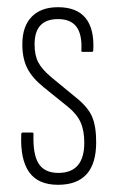

<svg xmlns="http://www.w3.org/2000/svg" viewBox="-20 -507 320 533"><path d="M141 6Q86 6 61 -29Q36 -64 39 -134Q39 -139 43 -139H70Q73 -139 73 -135Q71 -78 87.5 -52.5Q104 -27 142 -27Q214 -27 214 -111Q214 -145 203.5 -168Q193 -191 168 -211L101 -265Q69 -291 55.5 -318Q42 -345 42 -384Q42 -434 68 -460.5Q94 -487 141 -487Q193 -487 217.5 -457Q242 -427 239 -368Q239 -363 235 -363H210Q208 -363 206.5 -364Q205 -365 206 -368Q208 -412 192 -433Q176 -454 141 -454Q76 -454 76 -384Q76 -353 86.5 -333.5Q97 -314 122 -293L190 -237Q223 -211 235 -184.5Q247 -158 247 -112Q247 -53 220.5 -23.5Q194 6 141 6Z"/></svg>

Font: Sofia Sans Extra Condensed ExtraLight
Style: Regular
Weight: 250
Designer: Botio Nikoltchev, Ani Petrova
Foundry: lettersoup
Version: Version 4.101